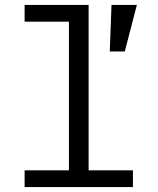

<svg xmlns="http://www.w3.org/2000/svg" viewBox="-20 -760 640 780"><path d="M80 0H520V-68H340V-740H80V-672H260V-68H80ZM536 -740H433L426 -551H487Z"/></svg>

Font: IBM Mono
Style: Regular
Weight: 400
Monospace: yes
Designer: Mike Abbink, Paul van der Laan, Pieter van Rosmalen
Foundry: Bold Monday
Version: Version 2.3